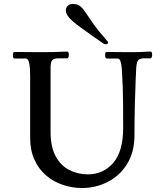

<svg xmlns="http://www.w3.org/2000/svg" viewBox="-20 -935 822 968"><path d="M667 -595Q666 -580 664 -532.5Q662 -485 660 -413.5Q658 -342 658 -255Q658 -167 620 -107Q582 -47 521.5 -17Q461 13 394 13Q345 13 298 -2.5Q251 -18 213.5 -49.5Q176 -81 154 -129Q132 -177 132 -241V-552Q132 -591 128.5 -609.5Q125 -628 120.5 -634Q116 -640 111 -640H53Q45 -640 45 -659Q45 -664 46.5 -668.5Q48 -673 53 -673Q85 -673 117 -672.5Q149 -672 179 -672Q222 -672 246.5 -672.5Q271 -673 287 -674Q303 -675 319 -675Q324 -675 325.5 -670Q327 -665 327 -659Q327 -652 325 -646.5Q323 -641 319 -641H276Q251 -641 243 -631Q235 -621 235 -595V-269Q235 -195 260.5 -147.5Q286 -100 329 -78Q372 -56 423 -56Q501 -56 551 -114Q601 -172 601 -290Q601 -367 600.5 -413Q600 -459 599 -490Q598 -521 596 -552Q595 -591 591.5 -609.5Q588 -628 583.5 -634Q579 -640 574 -640H518Q510 -640 510 -659Q510 -664 511.5 -668.5Q513 -673 518 -673Q548 -673 574 -672.5Q600 -672 631 -672Q663 -672 679.5 -672.5Q696 -673 704.5 -673.5Q713 -674 720 -674.5Q727 -675 739 -675Q744 -675 745.5 -670Q747 -665 747 -659Q747 -652 745 -646.5Q743 -641 739 -641H709Q684 -641 676.5 -631Q669 -621 667 -595ZM502 -715Q427 -767 386 -797Q345 -827 328.5 -846Q312 -865 312 -883Q312 -897 322 -906Q332 -915 347 -915Q370 -915 383.5 -904.5Q397 -894 411.5 -872Q426 -850 451 -814.5Q476 -779 521 -728Q525 -724 525 -721Q525 -712 512 -712Q507 -712 502 -715Z"/></svg>

Font: Sedan SC
Style: Regular
Weight: 400
Designer: Sebastian Salazar
Foundry: Sebastian Salazar
Version: Version 1.100; ttfautohint (v1.8.4.7-5d5b)